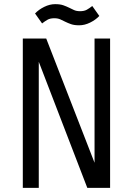

<svg xmlns="http://www.w3.org/2000/svg" viewBox="-20 -906 641 926"><path d="M511 -720V0H401L167 -608V0H90V-720H203L436 -121V-720ZM242 -818Q222 -818 209.5 -811Q197 -804 183 -793L149 -841Q167 -860 193.5 -873Q220 -886 246 -886Q270 -886 285.5 -880.5Q301 -875 313 -869Q325 -863 337 -857.5Q349 -852 366 -852Q386 -852 398.5 -859Q411 -866 425 -877L459 -829Q441 -810 414.5 -797Q388 -784 362 -784Q338 -784 322.5 -789.5Q307 -795 295 -801Q283 -807 271 -812.5Q259 -818 242 -818Z"/></svg>

Font: Carrois Gothic SC
Style: Regular
Weight: 400
Designer: Ralph du Carrois
Foundry: Ralph du Carrois
Version: Version 1.002